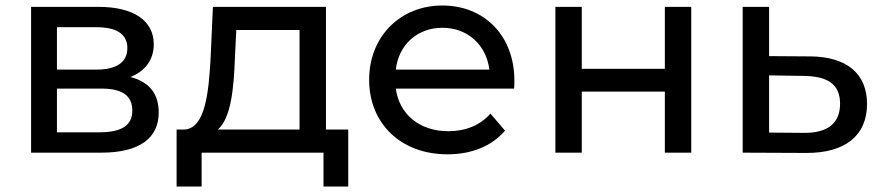

<svg xmlns="http://www.w3.org/2000/svg" viewBox="-20 -555 3202 698"><path d="M454 -275C507 -296 539 -337 539 -394C539 -481 464 -530 339 -530H93V0H348C489 0 557 -54 557 -146C557 -213 524 -257 454 -275ZM187 -456H331C404 -456 443 -431 443 -380C443 -329 404 -302 331 -302H187ZM341 -74H187V-233H347C426 -233 461 -207 461 -152C461 -98 420 -74 341 -74Z M1165 -84V-530H754L746 -351C739 -217 726 -88 650 -84H622V123H713V0H1156V123H1246V-84ZM834 -344 839 -446H1069V-84H772C820 -126 830 -234 834 -344Z M1850 -262C1850 -425 1741 -535 1588 -535C1435 -535 1322 -422 1322 -265C1322 -107 1436 6 1607 6C1695 6 1768 -24 1816 -80L1763 -142C1725 -99 1672 -78 1610 -78C1505 -78 1431 -140 1419 -233H1849C1850 -242 1850 -254 1850 -262ZM1588 -454C1681 -454 1748 -391 1759 -302H1419C1429 -392 1497 -454 1588 -454Z M1999 0H2095V-222H2397V0H2493V-530H2397V-305H2095V-530H1999Z M2925 -350 2776 -351V-530H2680V0L2910 1C3052 2 3132 -62 3132 -177C3132 -286 3060 -349 2925 -350ZM2902 -72 2776 -73V-281L2902 -279C2990 -278 3034 -248 3034 -178C3034 -107 2989 -71 2902 -72Z"/></svg>

Font: AWKNG-Font Medium
Style: Regular
Weight: 500
Designer: Awakening Church
Foundry: Awakening Church
Version: Version 1.700;PS 001.700;hotconv 1.0.88;makeotf.lib2.5.64775